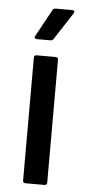

<svg xmlns="http://www.w3.org/2000/svg" viewBox="-52 -731 337 761"><g transform="rotate(5 117.0 -350.0)"><path d="M79 -509H155Q165 -509 165 -499V-10Q165 0 155 0H79Q69 0 69 -10V-499Q69 -509 79 -509ZM138 -700H205Q211 -700 212.5 -696.5Q214 -693 211 -688L141 -580Q136 -573 129 -573H75Q69 -573 66.5 -576.5Q64 -580 67 -585L126 -693Q129 -700 138 -700Z"/></g></svg>

Font: BarlowMedium
Style: Regular
Weight: 500
Designer: Jeremy Tribby
Foundry: Tribby Type
Version: Version 1.422